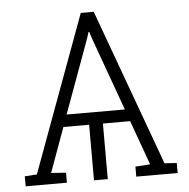

<svg xmlns="http://www.w3.org/2000/svg" viewBox="-51 -762 802 813"><g transform="rotate(-5 349.5 -355.5)"><path d="M25.4 0V-42.5L77.1 -45.9L321.8 -710.9H377L619.6 -45.9L671.4 -42.5V0H495.6V-42.5L558.6 -46.9L490.2 -236.3H374.5V0H315.9V-236.3H206.5L137.7 -46.9L200.7 -42.5V0ZM224.6 -287.6H472.2L360.8 -596.2L350.6 -627.9H347.7L337.9 -597.7Z"/></g></svg>

Font: Roboto Slab LO Light
Style: Regular
Weight: 300
Designer: Google
Version: Version 2.000